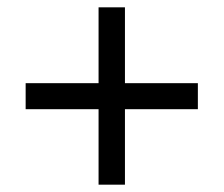

<svg xmlns="http://www.w3.org/2000/svg" viewBox="-20 -615 612 524"><path d="M321 -388V-595H249V-388H50V-317H249V-111H321V-317H520V-388Z"/></svg>

Font: Noto Sans Sunuwar
Style: Regular
Weight: 400
Designer: Anshuman Pandey
Foundry: Jamra Patel LLC
Version: Version 1.000